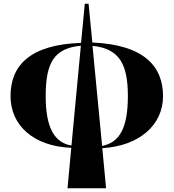

<svg xmlns="http://www.w3.org/2000/svg" viewBox="-20 -780 924 1021"><path d="M339 221H544L524 8C721 -4 847 -115 847 -269C847 -423 751 -542 471 -554L451 -760H431L411 -552C140 -543 36 -432 36 -269C36 -114 157 -2 359 6ZM223 -269C223 -451 270 -523 410 -537L360 -6C272 -21 223 -96 223 -269ZM660 -269C660 -96 614 -22 523 -4L472 -536C616 -522 660 -437 660 -269Z"/></svg>

Font: Noto Serif Display Black
Style: Regular
Weight: 900
Designer: Monotype Design Team
Foundry: Monotype Imaging Inc.
Version: Version 2.009